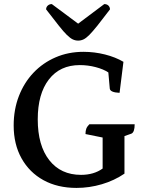

<svg xmlns="http://www.w3.org/2000/svg" viewBox="-20 -909 725 941"><path d="M355 12Q262 12 193 -26Q124 -64 85.5 -133Q47 -202 47 -294Q47 -372 72.5 -438Q98 -504 144 -552.5Q190 -601 252.5 -628Q315 -655 389 -655Q443 -655 494.5 -642Q546 -629 585 -606L566 -454Q520 -456 518 -475L511 -554Q487 -570 449 -580Q411 -590 371 -590Q274 -590 219.5 -519.5Q165 -449 165 -324Q165 -196 221.5 -124Q278 -52 377 -52Q440 -52 483 -83V-235L399 -252Q399 -268 403 -278.5Q407 -289 418 -300H640Q640 -261 624 -254L590 -242V-58Q540 -24 479 -6Q418 12 355 12ZM363 -710Q349 -710 336.5 -716Q324 -722 308 -737.5Q292 -753 268 -783.5Q244 -814 206 -863Q206 -874 214 -881.5Q222 -889 234 -889L363 -793L491 -889Q504 -889 511.5 -881.5Q519 -874 519 -863Q482 -814 457.5 -783.5Q433 -753 417.5 -737.5Q402 -722 389.5 -716Q377 -710 363 -710Z"/></svg>

Font: Petrona SemiBold
Style: Regular
Weight: 600
Designer: Ringo R. Seeber
Foundry: Ringo R. Seeber
Version: Version 2.001; ttfautohint (v1.8.3)